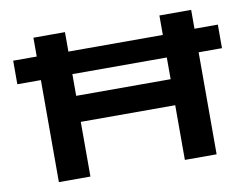

<svg xmlns="http://www.w3.org/2000/svg" viewBox="-76 -814 1203 923"><g transform="rotate(-10 525.0 -352.5)"><path d="M140 0V-498H25V-613H140V-705H294V-610H755V-705H910V-613H1024V-498H910V0H755V-267H294V0ZM294 -394H755V-500H294Z"/></g></svg>

Font: Nunito Sans 7pt Expanded
Style: Bold
Weight: 700
Width: 7
Designer: Vernon Adams
Foundry: Vernon Adams
Version: Version 3.101;gftools[0.9.27]